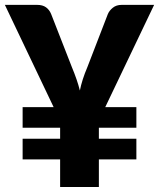

<svg xmlns="http://www.w3.org/2000/svg" viewBox="-28 -748 637 768"><path d="M62.5 -319.5H186.5L-8.5 -728.5H120.5Q142.5 -728.5 156 -718.8Q169.5 -709 176.5 -692L259.5 -479.5Q270.5 -453 278.2 -430.5Q286 -408 291.5 -386Q300 -429 321.5 -479.5L403.5 -692Q409.5 -706 423.5 -717.2Q437.5 -728.5 458.5 -728.5H588.5L393 -319.5H517.5V-237H367.5V-193H517.5V-110.5H367.5V0H212.5V-110.5H62.5V-193H212.5V-237H62.5Z"/></svg>

Font: Lato Black
Style: Regular
Weight: 900
Designer: Lukasz Dziedzic
Foundry: tyPoland Lukasz Dziedzic
Version: Version 2.007; 2014-02-27